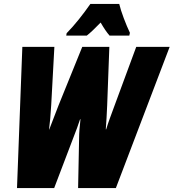

<svg xmlns="http://www.w3.org/2000/svg" viewBox="-20 -951 878 971"><path d="M315 -771H419C437 -785 460 -807 489 -837C505 -809 520 -787 534 -771H634L637 -785C617 -827 592 -892 583 -931H437C399 -877 360 -827 317 -783ZM66 0H254L353 -260C365 -289 375 -319 385 -348H387C383 -314 380 -278 380 -250L375 0H566L838 -714H669L560 -419C541 -367 527 -331 517 -297H515C518 -340 520 -368 522 -418L533 -714H396L276 -418C259 -375 244 -336 229 -296H228C232 -326 236 -367 239 -420L255 -714H93Z"/></svg>

Font: Noto Sans UI Condensed Black
Style: Italic
Weight: 900
Width: 3
Italic angle: -192°
Designer: Monotype Design Team
Foundry: Monotype Imaging Inc.
Version: Version 1.901